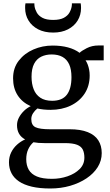

<svg xmlns="http://www.w3.org/2000/svg" viewBox="-20 -834 641 1123"><path d="M274.5 268.5Q212 268.5 166.2 257.8Q120.5 247 91 227Q61.5 207 47 178.8Q32.5 150.5 32.5 115.5Q32.5 83.5 45.5 57.2Q58.5 31 80 11.8Q101.5 -7.5 127 -18.5Q103.5 -31 91.5 -51.8Q79.5 -72.5 79.5 -102Q79.5 -124.5 90.5 -145.8Q101.5 -167 119.5 -184.8Q137.5 -202.5 159.5 -213Q109.5 -235.5 83 -277Q56.5 -318.5 56.5 -376Q56.5 -436.5 89.8 -479.2Q123 -522 175.8 -544.8Q228.5 -567.5 287.5 -567.5Q337.5 -567.5 377.5 -556.8Q417.5 -546 445.5 -525Q456.5 -536.5 487.2 -552.2Q518 -568 556 -568H586.5V-481H480.5Q488 -470 493.2 -456Q498.5 -442 501.5 -426Q504.5 -410 504.5 -392.5Q504.5 -331.5 474.8 -286.2Q445 -241 393.2 -216.2Q341.5 -191.5 275.5 -191.5Q254.5 -191.5 235.2 -193.5Q216 -195.5 198.5 -199.5Q183.5 -187.5 173.2 -171.5Q163 -155.5 163 -137.5Q163 -101.5 187.8 -89.8Q212.5 -78 272 -78H386.5Q451.5 -78 493.2 -61.2Q535 -44.5 555 -13.2Q575 18 575 61.5Q575 106 551.5 143.5Q528 181 486.2 209Q444.5 237 390.2 252.8Q336 268.5 274.5 268.5ZM283.5 212Q331.5 212 374.8 197.2Q418 182.5 445.8 155Q473.5 127.5 473.5 88Q473.5 60.5 464.5 41.5Q455.5 22.5 430.8 12.8Q406 3 358 3H239Q221.5 3 205.2 1.8Q189 0.5 175.5 -2Q156 15 144.8 39.8Q133.5 64.5 133.5 97.5Q133.5 133 148.2 158.8Q163 184.5 195.8 198.2Q228.5 212 283.5 212ZM285 -244.5Q344 -244.5 371 -280Q398 -315.5 398 -382.5Q398 -428 384.8 -457.2Q371.5 -486.5 345.8 -501Q320 -515.5 282 -515.5Q248 -515.5 221.2 -502.5Q194.5 -489.5 179.5 -460.8Q164.5 -432 164.5 -385Q164.5 -344 176.8 -312.2Q189 -280.5 215.8 -262.5Q242.5 -244.5 285 -244.5ZM291 -643.5Q240 -643.5 203.2 -662.5Q166.5 -681.5 146.8 -714Q127 -746.5 127 -787Q127 -793.5 127.2 -801.2Q127.5 -809 129 -814.5H181Q181 -811.5 181.2 -807Q181.5 -802.5 182 -797.5Q185 -778.5 195.5 -760Q206 -741.5 228.8 -729.5Q251.5 -717.5 291 -717.5Q330 -717.5 352.8 -729.5Q375.5 -741.5 386 -760Q396.5 -778.5 399.5 -797.5Q400.5 -802.5 400.5 -807Q400.5 -811.5 400.5 -814.5H452Q453 -809 453.5 -801.2Q454 -793.5 454 -787Q454 -746.5 434.2 -714Q414.5 -681.5 377.8 -662.5Q341 -643.5 291 -643.5Z"/></svg>

Font: Merriweather 24pt
Style: Regular
Weight: 400
Designer: Eben Sorkin
Foundry: Eben Sorkin
Version: Version 2.100